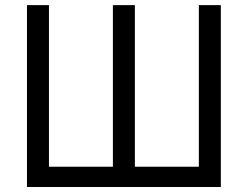

<svg xmlns="http://www.w3.org/2000/svg" viewBox="-20 -748 991 768"><path d="M87.9 -727.5H175.8V-81.1H431.6V-727.5H519.5V-81.1H775.4V-727.5H863.3V0H87.9Z"/></svg>

Font: Inter
Style: Regular
Weight: 400
Designer: Rasmus Andersson
Foundry: rsms
Version: Version 4.000;git-8c9346024